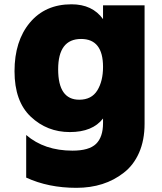

<svg xmlns="http://www.w3.org/2000/svg" viewBox="-20 -606 757 898"><path d="M314.5 -585.9Q412.1 -585.9 461.9 -516.6V-581.1H656.2V-27.3Q656.2 49.8 630.4 108.4Q604.5 167 558.6 202.1Q468.8 272.5 337.4 272.5Q206.1 272.5 102.5 224.6V25.4Q187.5 98.6 319.3 98.6Q396.5 98.6 429.2 66.9Q461.9 35.2 461.9 -30.3V-51.8Q413.1 11.7 306.6 11.7Q200.2 11.7 124 -60.1Q47.9 -131.8 47.9 -272.9Q47.9 -414.1 119.6 -500Q191.4 -585.9 314.5 -585.9ZM350.6 -139.6Q408.2 -139.6 435.1 -183.1Q461.9 -226.6 461.9 -293Q461.9 -423.8 359.4 -423.8Q252 -423.8 252 -281.7Q252 -139.6 350.6 -139.6Z"/></svg>

Font: GenEi M Gothic v2 Black
Style: Regular
Weight: 900
Version: Version 2.0